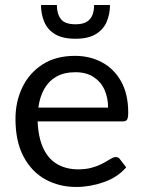

<svg xmlns="http://www.w3.org/2000/svg" viewBox="-20 -736 568 763"><path d="M283 7Q215 7 160.2 -23.2Q105.5 -53.5 73.5 -113.8Q41.5 -174 41.5 -264Q41.5 -332 68.8 -388.8Q96 -445.5 148.8 -479.8Q201.5 -514 278 -514Q337.5 -514 385.5 -488.2Q433.5 -462.5 461.5 -412.2Q489.5 -362 489.5 -288.5Q489.5 -268.5 485.2 -261Q481 -253.5 468 -253.5H129.5Q132.5 -187 153 -144.8Q173.5 -102.5 209 -82.8Q244.5 -63 290.5 -63Q320 -63 342.5 -69Q365 -75 381.5 -83.2Q398 -91.5 410 -99Q419 -104.5 426.2 -108.2Q433.5 -112 439.5 -112Q451 -112 456.5 -103.5L481.5 -71Q447 -31 392 -12Q337.5 7 283 7ZM409.5 -308.5Q409.5 -348 395 -379.8Q380.5 -411.5 351.5 -430.2Q322.5 -449 280 -449Q235 -449 204.2 -431.5Q173.5 -414 155.8 -382.5Q138 -351 132.5 -308.5ZM280 -582Q229 -582 199 -600Q169 -618 156 -649Q143 -679.5 143 -716H206Q206 -681 222 -660.2Q238 -639.5 280 -639.5Q308.5 -639.5 324.5 -649.2Q340.5 -659 347.2 -676.2Q354 -693.5 354 -716H417Q417 -680.5 404.2 -650Q391.5 -619.5 361 -600.5Q331 -582 280 -582Z"/></svg>

Font: Verano Sans
Style: Regular
Weight: 400
Designer: Lukasz Dziedzic with Adam Twardoch and Botio Nikoltchev
Foundry: tyPoland Lukasz Dziedzic
Version: Version 3.001;December 28, 2019;FontCreator 12.0.0.2547 64-b